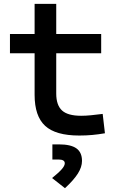

<svg xmlns="http://www.w3.org/2000/svg" viewBox="-20 -694 626 997"><path d="M391.6 9.8Q269 9.8 214.4 -40.5Q159.7 -90.8 159.7 -201.7V-283.2H272V-208.5Q272 -147.9 302 -120.4Q332 -92.8 401.4 -92.8Q425.3 -92.8 452.1 -95.5Q479 -98.1 513.2 -102.5L524.9 -2Q491.2 3.9 459.5 6.8Q427.7 9.8 391.6 9.8ZM159.7 -246.6V-673.8H272V-246.6ZM31.7 -417.5V-517.6H505.4V-417.5ZM317.4 283.2 250.5 230.5Q285.6 202.1 301 184.3Q316.4 166.5 316.4 153.8Q316.4 134.3 283.7 134.3H252V55.7H285.6Q347.7 55.7 376.7 76.4Q405.8 97.2 405.8 141.6Q405.8 173.3 384.3 207.3Q362.8 241.2 317.4 283.2Z"/></svg>

Font: Cascadia Mono Medium
Style: Regular
Weight: 500
Monospace: yes
Designer: Aaron Bell
Foundry: Saja Typeworks
Version: Version 2407.024